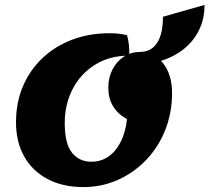

<svg xmlns="http://www.w3.org/2000/svg" viewBox="-20 -735 851 780"><path d="M319 25Q235 25 173.5 -7.5Q112 -40 78.5 -99Q45 -158 45 -238Q45 -318 73 -384Q101 -450 152 -498.5Q203 -547 272.5 -573.5Q342 -600 425 -600Q442 -600 458.5 -598.5Q475 -597 496 -592Q501 -576 503.5 -554Q506 -532 505 -509Q425 -509 366 -472Q307 -435 275 -373Q243 -311 243 -236Q243 -151 272.5 -114.5Q302 -78 351 -78Q390 -78 420 -98.5Q450 -119 470 -158Q490 -197 496 -251Q458 -272 439 -304Q420 -336 420 -379Q420 -420 437 -453Q454 -486 483.5 -505Q513 -524 548 -524Q607 -524 643 -477.5Q679 -431 679 -357Q679 -277 651.5 -207.5Q624 -138 574.5 -86Q525 -34 459.5 -4.5Q394 25 319 25ZM520 -472 548 -524Q594 -524 618 -560.5Q642 -597 642 -667L811 -715Q811 -643 774.5 -588Q738 -533 672.5 -502.5Q607 -472 520 -472Z"/></svg>

Font: Lemonada
Style: Regular
Weight: 400
Designer: Mohamed Gaber (Arabic), Eduardo Tunni (Latin)
Foundry: Kief Type Foundry
Version: Version 4.005